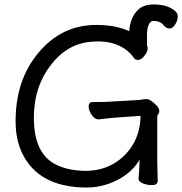

<svg xmlns="http://www.w3.org/2000/svg" viewBox="-20 -825 818 862"><path d="M465 1Q417 17 371 17Q171 17 92 -114Q50 -183 50 -281Q50 -465 151 -586Q255 -713 412 -713Q500 -713 560 -685Q565 -749 601 -782Q625 -805 671 -805Q717 -805 747.5 -788.5Q778 -772 778 -752.5Q778 -733 766.5 -715Q755 -697 741 -697Q727 -697 714 -712Q700 -731 669 -731Q656 -731 648 -714.5Q640 -698 640 -668V-623Q643 -616 643 -607Q643 -593 628.5 -574.5Q614 -556 600.5 -556Q587 -556 581 -565Q568 -586 541 -605Q492 -639 421 -639Q350 -639 300 -612.5Q250 -586 213 -539Q132 -439 132 -296Q132 -127 242 -81Q296 -58 365 -58Q434 -58 489 -89.5Q544 -121 577 -176.5Q610 -232 611 -305L499 -297Q479 -296 424 -289H422Q405 -289 391.5 -309.5Q378 -330 378 -346Q378 -367 396 -367H410Q454 -367 480 -369L603 -376Q611 -377 620 -378.5Q629 -380 638.5 -380Q648 -380 662 -370Q695 -345 695 -327Q695 -317 689 -311Q686 -308 686 -299V-101Q686 -93 687 -58Q688 -23 688 -13Q688 6 662 6Q641 6 623 -1Q602 -9 602 -22V-23V-24Q606 -65 607 -108Q561 -32 465 1Z"/></svg>

Font: Moon Stars Kai
Style: Bold
Weight: 700
Designer: GuiWonder
Version: Version 1.101